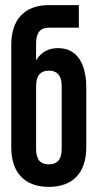

<svg xmlns="http://www.w3.org/2000/svg" viewBox="-20 -723 382 750"><path d="M171 -703C76 -703 24 -647 24 -548V-147C24 -49 76 7 171 7C265 7 317 -49 317 -147V-380C317 -479 278 -535 207 -535C168 -535 139 -518 121 -487V-554C121 -598 140 -615 171 -615H288V-703ZM221 -141C221 -97 201 -81 171 -81C140 -81 121 -97 121 -141V-387C121 -430 140 -447 171 -447C201 -447 221 -430 221 -387Z"/></svg>

Font: Modon Arabic
Style: Bold
Weight: 700
Designer: Ahmedzaza
Foundry: Ahmedzaza
Version: Version 2.010